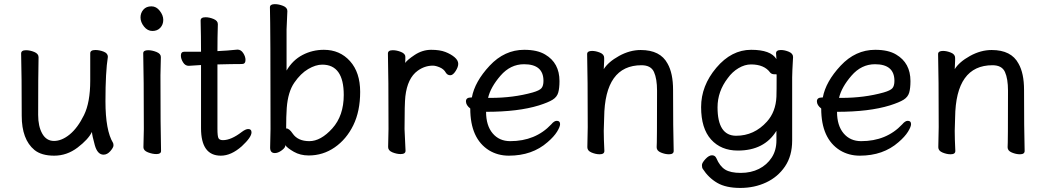

<svg xmlns="http://www.w3.org/2000/svg" viewBox="-20 -735 5098 936"><path d="M147.9 -3.9Q85.9 -55.2 85.9 -170.9Q85.9 -368.2 83 -474.1Q83 -490.2 106.9 -490.2Q126 -490.2 147 -481.7Q168 -473.1 168 -456.1Q166 -368.2 166 -174.8Q166 -119.1 186 -83.5Q206.1 -47.9 243.2 -47.9Q281.2 -47.9 320.1 -79.8Q358.9 -111.8 389.4 -173.8Q419.9 -235.8 419.9 -341.8V-475.1Q419.9 -491.2 444.8 -491.2Q464.8 -491.2 485.4 -483.2Q505.9 -475.1 505.9 -458Q494.1 -384.8 494.1 -241.2Q494.1 -99.1 531.2 -38.1Q533.2 -34.2 533.2 -25.9Q533.2 -16.1 518.1 1.5Q502.9 19 484.9 19Q455.1 19 442.1 -27.6Q429.2 -74.2 428.2 -91.8Q410.2 -55.2 358.2 -15.6Q306.2 23.9 244.1 23.9Q182.1 23.9 147.9 -3.9Z M742.2 16.1Q723.1 16.1 701.2 7.6Q679.2 -1 679.2 -17.1L681.2 -105Q681.2 -368.2 678.2 -475.1Q678.2 -490.2 702.1 -490.2Q721.2 -490.2 742.7 -481.7Q764.2 -473.1 764.2 -457L762.2 -368.2Q762.2 -105 765.1 1Q765.1 16.1 742.2 16.1ZM665 -649.9Q665 -671.9 679 -688Q692.9 -704.1 718.3 -704.1Q742.2 -704.1 759 -682.1Q775.9 -660.2 775.9 -638.2Q775.9 -615.2 761.5 -599.6Q747.1 -584 723.1 -584Q699.2 -584 682.1 -605.5Q665 -627 665 -649.9Z M1056.6 23.9Q960 23.9 960 -109.9V-418L899.9 -414.1Q882.8 -414.1 872.3 -431.2Q861.8 -448.2 861.8 -463.9Q861.8 -482.9 878.9 -482.9H960Q960 -556.2 958 -634.8Q958 -650.9 981.9 -650.9Q1001 -650.9 1021.5 -642.3Q1042 -633.8 1042 -617.2Q1040 -551.8 1040 -485.8Q1085.9 -487.8 1137.7 -493.2Q1154.8 -493.2 1165.8 -476.1Q1176.8 -459 1176.8 -442.9Q1176.8 -422.9 1159.7 -422.9Q1111.8 -422.9 1040 -420.9V-107.9Q1040 -69.8 1045.4 -60.8Q1050.8 -51.8 1066.9 -51.8Q1106.9 -51.8 1158.7 -91.8Q1177.7 -106 1189.9 -106Q1206.1 -106 1206.1 -89.8Q1206.1 -65.9 1158.7 -22Q1106.9 23.9 1056.6 23.9Z M1655.8 -272Q1655.8 -419.9 1550.8 -419.9Q1519 -419.9 1482.4 -398.4Q1445.8 -377 1414.8 -332Q1383.8 -287.1 1377.9 -209Q1375 -167 1375 -110.8L1374 -109.9Q1374 -108.9 1376 -108.9Q1390.1 -108.9 1406.7 -84Q1432.1 -46.9 1488 -46.9Q1543.9 -46.9 1599.9 -108.9Q1655.8 -170.9 1655.8 -272ZM1484.9 22.9Q1443.8 22.9 1412.4 4.9Q1380.9 -13.2 1371.1 -26.9V-29.8L1370.1 -21Q1367.7 -12.2 1351.3 -0.5Q1335 11.2 1319.8 11.2Q1296.9 11.2 1296.9 -15.1L1298.8 -106Q1298.8 -592.8 1295.9 -699.2Q1295.9 -714.8 1319.8 -714.8Q1338.9 -714.8 1359.9 -706.5Q1380.9 -698.2 1380.9 -681.2L1377 -591.8V-391.1Q1406.7 -441.9 1454.8 -467Q1502.9 -492.2 1559.1 -492.2Q1636.7 -492.2 1686.3 -437Q1735.8 -381.8 1735.8 -287.1Q1735.8 -192.9 1702.4 -124.5Q1668.9 -56.2 1611.8 -16.6Q1554.7 22.9 1484.9 22.9Z M1933.1 16.1Q1914.1 16.1 1893.1 7.6Q1872.1 -1 1872.1 -18.1L1874 -106Q1874 -367.2 1871.1 -474.1Q1871.1 -490.2 1895 -490.2Q1914.1 -490.2 1935.1 -481.7Q1956.1 -473.1 1956.1 -458Q1956.1 -436 1955.1 -428.2Q1966.3 -443.8 2001 -466.8Q2039.1 -492.2 2082 -492.2Q2124 -492.2 2151.1 -481.7Q2178.2 -471.2 2196 -456.1Q2213.9 -440.9 2213.9 -423.8Q2213.9 -408.2 2200.9 -388.2Q2188 -368.2 2175.3 -368.2Q2161.1 -368.2 2153.3 -380.9Q2144 -397.9 2124 -406.5Q2104 -415 2090.3 -415Q2050.3 -415 2016.1 -390.1Q1966.3 -354 1956.1 -265.1Q1952.1 -230 1952.1 -106L1957 0Q1957 16.1 1933.1 16.1Z M2371.6 -257.8Q2482.4 -257.8 2576.7 -284.2Q2610.4 -293.9 2619.9 -305.4Q2629.4 -316.9 2629.4 -340.8Q2629.4 -421.9 2534.7 -421.9Q2468.3 -421.9 2419.9 -366Q2371.6 -310.1 2359.4 -257.8ZM2460.4 23.9Q2407.2 23.9 2364.3 -2Q2272.5 -59.1 2272.5 -206.1Q2251.5 -222.2 2251.5 -241Q2251.5 -259.8 2276.4 -259.8H2280.3Q2294.4 -336.9 2366.9 -414.6Q2439.5 -492.2 2535.6 -492.2Q2599.6 -492.2 2637.7 -469.2Q2707.5 -428.2 2707.5 -339.8Q2707.5 -305.2 2701.4 -283.7Q2695.3 -262.2 2674.3 -249Q2653.3 -235.8 2607.4 -221.2Q2506.3 -189.9 2349.6 -189.9Q2349.6 -123 2381.6 -85Q2413.6 -46.9 2467.3 -46.9Q2590.3 -46.9 2667.5 -128.9Q2681.6 -146 2694.3 -146Q2710.4 -146 2710.4 -129.9Q2710.4 -117.2 2695.6 -93Q2680.7 -68.8 2649.4 -42Q2574.7 23.9 2460.4 23.9Z M3241.2 17.1Q3222.2 17.1 3201.7 8.5Q3181.2 0 3181.2 -17.1Q3183.1 -34.2 3183.1 -293Q3183.1 -351.1 3168.2 -384Q3153.3 -417 3107.4 -417Q2928.2 -417 2925.3 -162.1L2923.3 -97.2Q2923.3 -59.1 2926.3 1Q2926.3 17.1 2903.3 17.1Q2884.3 17.1 2863.8 8.5Q2843.3 0 2843.3 -17.1L2845.2 -115.2Q2845.2 -363.8 2842.3 -471.2Q2842.3 -486.8 2866.2 -486.8Q2884.3 -486.8 2904.8 -478.5Q2925.3 -470.2 2925.3 -453.1V-439Q2923.3 -411.1 2923.3 -397.9Q2945.3 -433.1 2997.8 -462.2Q3050.3 -491.2 3103.5 -491.2Q3199.2 -491.2 3234.4 -424.8Q3261.2 -377.9 3261.2 -296.9Q3261.2 -105 3264.2 1Q3264.2 17.1 3241.2 17.1Z M3568.8 -73.2Q3656.7 -73.2 3718.8 -142.1Q3761.7 -189.9 3765.1 -263.2Q3766.1 -290 3766.1 -372.1Q3766.1 -373 3754.2 -373Q3742.2 -373 3734.9 -380.9Q3706.1 -420.9 3641.1 -420.9Q3610.8 -420.9 3580.3 -402.8Q3549.8 -384.8 3527.8 -354Q3478 -289.1 3478 -211.9Q3478 -73.2 3568.8 -73.2ZM3588.9 181.2Q3519 181.2 3476.6 156.5Q3434.1 131.8 3405.8 87.9Q3401.9 82 3401.9 69.8Q3401.9 59.1 3418.9 40.5Q3436 22 3450.9 22Q3465.8 22 3472.2 36.1Q3488.8 75.2 3514.9 91.6Q3541 107.9 3591.1 107.9Q3641.1 107.9 3679.9 88.4Q3718.8 68.8 3741.9 33.4Q3765.1 -2 3765.1 -50.8V-97.2Q3706.1 -1 3577.1 -1Q3495.1 -1 3446.5 -54.9Q3397.9 -108.9 3397.9 -212.9Q3397.9 -316.9 3471.9 -404.5Q3545.9 -492.2 3641.8 -492.2Q3737.8 -492.2 3765.1 -446.8L3763.2 -475.1Q3763.2 -491.2 3787.1 -491.2Q3805.2 -491.2 3825.7 -482.7Q3846.2 -474.1 3846.2 -457Q3841.8 -380.9 3841.8 -357.9V-49.8Q3841.8 24.9 3806.9 76.4Q3772 127.9 3714.8 154.5Q3657.7 181.2 3588.9 181.2Z M4082.5 -257.8Q4193.4 -257.8 4287.6 -284.2Q4321.3 -293.9 4330.8 -305.4Q4340.3 -316.9 4340.3 -340.8Q4340.3 -421.9 4245.6 -421.9Q4179.2 -421.9 4130.9 -366Q4082.5 -310.1 4070.3 -257.8ZM4171.4 23.9Q4118.2 23.9 4075.2 -2Q3983.4 -59.1 3983.4 -206.1Q3962.4 -222.2 3962.4 -241Q3962.4 -259.8 3987.3 -259.8H3991.2Q4005.4 -336.9 4077.9 -414.6Q4150.4 -492.2 4246.6 -492.2Q4310.5 -492.2 4348.6 -469.2Q4418.5 -428.2 4418.5 -339.8Q4418.5 -305.2 4412.4 -283.7Q4406.2 -262.2 4385.3 -249Q4364.3 -235.8 4318.4 -221.2Q4217.3 -189.9 4060.5 -189.9Q4060.5 -123 4092.5 -85Q4124.5 -46.9 4178.2 -46.9Q4301.3 -46.9 4378.4 -128.9Q4392.6 -146 4405.3 -146Q4421.4 -146 4421.4 -129.9Q4421.4 -117.2 4406.5 -93Q4391.6 -68.8 4360.4 -42Q4285.6 23.9 4171.4 23.9Z M4952.1 17.1Q4933.1 17.1 4912.6 8.5Q4892.1 0 4892.1 -17.1Q4894 -34.2 4894 -293Q4894 -351.1 4879.2 -384Q4864.3 -417 4818.4 -417Q4639.2 -417 4636.2 -162.1L4634.3 -97.2Q4634.3 -59.1 4637.2 1Q4637.2 17.1 4614.3 17.1Q4595.2 17.1 4574.7 8.5Q4554.2 0 4554.2 -17.1L4556.2 -115.2Q4556.2 -363.8 4553.2 -471.2Q4553.2 -486.8 4577.1 -486.8Q4595.2 -486.8 4615.7 -478.5Q4636.2 -470.2 4636.2 -453.1V-439Q4634.3 -411.1 4634.3 -397.9Q4656.2 -433.1 4708.7 -462.2Q4761.2 -491.2 4814.5 -491.2Q4910.2 -491.2 4945.3 -424.8Q4972.2 -377.9 4972.2 -296.9Q4972.2 -105 4975.1 1Q4975.1 17.1 4952.1 17.1Z"/></svg>

Font: LXGW WenKai GB Screen
Style: Regular
Weight: 400
Designer: LXGW / Fontworks Inc.
Foundry: LXGW / Fontworks Inc.
Version: Version 1.321;February 19, 2024;FontCreator 14.0.0.2901 64-b